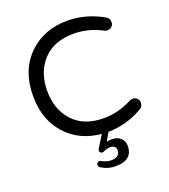

<svg xmlns="http://www.w3.org/2000/svg" viewBox="-163 -825 1025 1163"><g transform="rotate(-20 349.0 -243.5)"><path d="M415 59Q449 59 470.5 78.5Q492 98 492 129Q492 221 381 221Q333 221 291 195Q280 188 280 178Q280 158 299 158Q303 158 309 161Q340 178 368 178Q425 178 425 132Q425 117 415 109Q405 101 389 101Q367 101 345 112Q339 115 335 115Q328 115 322.5 110.5Q317 106 317 99Q317 91 321 85L369 8Q230 -4 143 -100Q56 -196 56 -349Q56 -513 154.5 -610.5Q253 -708 406 -708Q524 -708 634 -646Q656 -634 656 -608Q656 -592 645 -581Q634 -570 616 -570Q606 -570 598 -574Q509 -621 415 -621Q287 -621 217 -545Q147 -469 147 -349Q147 -229 217 -153Q287 -77 415 -77Q509 -77 598 -124Q606 -128 616 -128Q634 -128 645 -117Q656 -106 656 -90Q656 -64 634 -52Q528 9 411 10L381 63Q397 59 415 59Z"/></g></svg>

Font: VarelaRound
Style: Regular
Weight: 400
Designer: Joe Prince, Avraham Cornfeld
Foundry: Joe Prince, Avraham Cornfeld
Version: Version 2.000;PS 002.000;hotconv 1.0.88;makeotf.lib2.5.64775